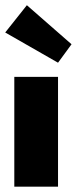

<svg xmlns="http://www.w3.org/2000/svg" viewBox="-28 -698 288 718"><path d="M25.5 0V-410.5H189V0ZM189 -463.5 -8.5 -576.5 72.5 -678.5 239.5 -532.5Z"/></svg>

Font: League Spartan Thin ExtraBold
Style: Regular
Weight: 800
Version: Version 2.002